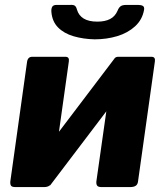

<svg xmlns="http://www.w3.org/2000/svg" viewBox="-20 -761 672 781"><path d="M260 -511 192 -27Q189 0 159 0H43Q29 0 25 -5.5Q21 -11 22 -23L90 -509Q93 -530 111 -530H246Q263 -530 260 -511ZM610 -511 542 -27Q541 -12 533 -6Q525 0 509 0H393Q380 0 375.5 -5.5Q371 -11 372 -23L441 -509Q443 -530 461 -530H596Q613 -530 610 -511ZM445 -522 530 -463 184 -7 100 -67ZM365 -601Q319 -602 279.5 -613.5Q240 -625 216 -649.5Q192 -674 189 -713Q188 -726 192.5 -733.5Q197 -741 210 -741H265Q278 -742 284 -738Q290 -734 293 -722Q300 -698 320.5 -685.5Q341 -673 376 -673Q407 -673 427.5 -683.5Q448 -694 458 -717Q463 -730 470.5 -735.5Q478 -741 494 -741H542Q554 -741 561 -737Q568 -733 566 -721Q559 -681 529.5 -654Q500 -627 457 -614Q414 -601 365 -601Z"/></svg>

Font: Libre Franklin ExtraBold
Style: Italic
Weight: 800
Italic angle: -8°
Designer: Pablo Impallari, Rodrigo Fuenzalida, Nhung Nguyen
Foundry: Impallari Type
Version: Version 3.000